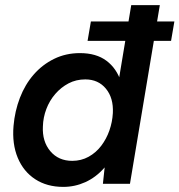

<svg xmlns="http://www.w3.org/2000/svg" viewBox="-20 -720 703 752"><path d="M323 -560 336 -636H663L650 -560ZM383 0 393 -93 494 -700H606L489 0ZM228 12Q164 12 118 -18Q72 -48 49.5 -102Q27 -156 33 -227Q38 -285 58 -337Q78 -389 112 -428Q146 -467 192 -489.5Q238 -512 293 -512Q357 -512 397 -482Q437 -452 454 -399Q471 -346 465 -276Q461 -205 440.5 -151.5Q420 -98 387.5 -61.5Q355 -25 314 -6.5Q273 12 228 12ZM263 -90Q298 -90 327 -106Q356 -122 376.5 -149Q397 -176 408.5 -209Q420 -242 422 -277Q425 -336 395 -372.5Q365 -409 314 -409Q278 -409 248.5 -393.5Q219 -378 196.5 -352Q174 -326 161.5 -293Q149 -260 148 -225Q145 -166 177 -128Q209 -90 263 -90Z"/></svg>

Font: Figtree SemiBold
Style: Italic
Weight: 600
Italic angle: -9.5°
Foundry: Erik Kennedy
Version: Version 2.001;gftools[0.9.30]